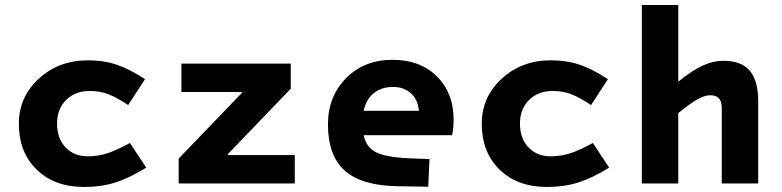

<svg xmlns="http://www.w3.org/2000/svg" viewBox="-20 -730 3110 764"><path d="M337 -368Q279 -368 243 -332Q207 -296 207 -239Q207 -179 241 -143.5Q275 -108 329 -108Q370 -108 407 -120Q444 -132 497 -161L562 -63Q494 -21 438 -3.5Q382 14 315 14Q197 14 126 -55Q55 -124 55 -238Q55 -344 134.5 -417Q214 -490 330 -490Q393 -490 444.5 -472.5Q496 -455 557 -415L490 -312Q445 -342 411.5 -355Q378 -368 337 -368Z M1153 0H691V-99L943 -361V-364H702V-477H1137V-377L886 -116V-113H1153Z M1611 -100 1689 -97 1684 13 1563 11Q1420 9 1352.5 -50.5Q1285 -110 1285 -235Q1285 -346 1357 -419Q1429 -492 1543 -492Q1652 -492 1718.5 -426Q1785 -360 1785 -254Q1785 -238 1783.5 -222Q1782 -206 1779 -192H1427Q1437 -144 1476.5 -124Q1516 -104 1611 -100ZM1544 -384Q1498 -384 1467.5 -359.5Q1437 -335 1427 -289H1647Q1643 -333 1615.5 -358.5Q1588 -384 1544 -384Z M2179 -368Q2121 -368 2085 -332Q2049 -296 2049 -239Q2049 -179 2083 -143.5Q2117 -108 2171 -108Q2212 -108 2249 -120Q2286 -132 2339 -161L2404 -63Q2336 -21 2280 -3.5Q2224 14 2157 14Q2039 14 1968 -55Q1897 -124 1897 -238Q1897 -344 1976.5 -417Q2056 -490 2172 -490Q2235 -490 2286.5 -472.5Q2338 -455 2399 -415L2332 -312Q2287 -342 2253.5 -355Q2220 -368 2179 -368Z M2534 -710H2679V-405Q2733 -449 2775 -468.5Q2817 -488 2860 -488Q2930 -488 2963.5 -448.5Q2997 -409 2997 -327V0H2852V-300Q2852 -327 2840.5 -339Q2829 -351 2805 -351Q2784 -351 2754 -334Q2724 -317 2679 -280V0H2534Z"/></svg>

Font: Intel One Mono
Style: Bold
Weight: 700
Monospace: yes
Designer: Fred Shallcrass
Foundry: Frere-Jones Type LLC
Version: Version 1.400;hotconv 1.1.0;makeotfexe 2.6.0;FJTRelease1.4